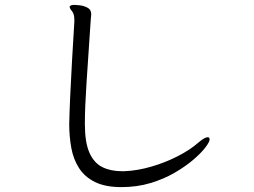

<svg xmlns="http://www.w3.org/2000/svg" viewBox="-20 -740 1040 785"><path d="M488 -40Q541 -42 598 -58.5Q655 -75 706 -101Q757 -127 791 -157Q817 -179 829 -179Q837 -179 837 -170Q837 -160 820 -137.5Q803 -115 771 -87.5Q739 -60 694.5 -34Q650 -8 595 8.5Q540 25 477 25Q410 25 368 4Q326 -17 303 -53Q280 -89 271.5 -135.5Q263 -182 263 -233Q264 -279 267 -346Q270 -413 274.5 -492Q279 -571 284 -652V-658Q284 -683 274.5 -694Q265 -705 265 -712Q265 -714 266 -715Q270 -720 285 -720Q288 -720 304.5 -718.5Q321 -717 337 -709Q353 -701 353 -681Q353 -676 352 -670.5Q351 -665 351 -659Q341 -510 334 -405Q327 -300 327 -237V-233Q327 -158 345.5 -116Q364 -74 398 -57Q432 -40 478 -40Z"/></svg>

Font: QiushuiShotai Bright
Style: Regular
Weight: 400
Designer: Christian Thalmann (Catharsis Fonts)
Version: Version 1.250;